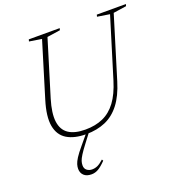

<svg xmlns="http://www.w3.org/2000/svg" viewBox="-161 -813 1140 1211"><g transform="rotate(-20 409.0 -208.0)"><path d="M168 -277.5Q141 -188 148.2 -130.8Q155.5 -73.5 196 -46.2Q236.5 -19 308 -19Q375.5 -19 427 -42Q478.5 -65 516 -115.5Q553.5 -166 579 -249.5L702 -650L619 -663L622.5 -676H818L814 -663L726.5 -650L599.5 -235.5Q572.5 -147 530.8 -93Q489 -39 432.2 -14.5Q375.5 10 303.5 10Q223.5 10 174.2 -20Q125 -50 113.2 -114.5Q101.5 -179 133.5 -283L245.5 -650L162.5 -663L166 -676H373.5L370 -663L282 -650ZM212.5 187Q212.5 209 227 220.2Q241.5 231.5 261.5 231.5Q280.5 231.5 298 223.8Q315.5 216 340 194L345.5 203.5Q315 235 293.2 247.2Q271.5 259.5 248 259.5Q214.5 259.5 196.8 242.5Q179 225.5 179 198Q179 183.5 183.8 167.8Q188.5 152 203.2 128.8Q218 105.5 248 70L312 -7H330.5L277 63.5Q249.5 99.5 235.8 121.5Q222 143.5 217.2 158Q212.5 172.5 212.5 187Z"/></g></svg>

Font: Newsreader 16pt 16pt ExtraLight
Style: Italic
Weight: 250
Italic angle: -17°
Version: Version 1.003